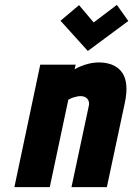

<svg xmlns="http://www.w3.org/2000/svg" viewBox="-20 -766 546 787"><path d="M506 -680 459 -746 364 -674 304 -745 228 -681 340 -557ZM344 -332 273 1H418L492 -346Q500 -385 498 -413Q496 -441 486 -459.5Q476 -478 460.5 -489Q445 -500 426 -505Q407 -510 387 -510Q364 -510 344 -505Q324 -500 309 -493.5Q294 -487 286 -482L290 -501H145L39 1H184L260 -357Q270 -363 279 -366Q288 -369 296 -370.5Q304 -372 310 -372Q320 -372 327 -369Q334 -366 338.5 -360.5Q343 -355 344.5 -347.5Q346 -340 344 -332Z"/></svg>

Font: Advent Pro ExtraBold
Style: Italic
Weight: 800
Italic angle: -12°
Version: Version 3.000